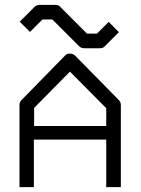

<svg xmlns="http://www.w3.org/2000/svg" viewBox="-20 -817 580 788"><path d="M82 -707 61 -728 121 -788Q130 -797 142 -797H207Q221 -797 228 -788L337 -679H378L426 -727L447 -706L468 -685L411 -628Q404 -619 390 -619H325Q313 -619 304 -628L195 -737H154L103 -686ZM119 -244V-49H60V-387Q60 -398 69 -407L246 -588Q253.5 -597 266 -597Q280 -597 289 -588L468 -406Q476 -398 476 -385V-49H416V-244ZM120 -300H416V-373L267 -523L120 -374Z"/></svg>

Font: IBM 3270
Style: Regular
Weight: 400
Monospace: yes
Version: Version 2.3.1